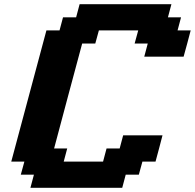

<svg xmlns="http://www.w3.org/2000/svg" viewBox="-20 -895 929 915"><path d="M125 0H562.5L579.1 -62.5H641.6L658.7 -125H721.2Q727.1 -145.5 738 -187.3Q749 -229 754.4 -250H566.9L550.3 -187.5H487.8L471.2 -125H283.7L300.3 -187.5H237.8Q259.8 -270.5 304.4 -437.3Q349.1 -604 371.6 -687.5H434.1L451.2 -750H638.7L621.6 -687.5H684.1L667.5 -625H855Q860.8 -645.5 872.1 -687.3Q883.3 -729 888.7 -750H826.2L842.8 -812.5H780.3L796.9 -875H359.4L342.8 -812.5H280.3L263.7 -750H201.2Q173.3 -646 117.4 -437.5Q61.5 -229 33.7 -125H96.2L79.1 -62.5H141.6Z"/></svg>

Font: Faithful 32x
Style: SemiboldOblique
Weight: 400
Foundry: Faithful Resource Pack
Version: Version 1.0; January 27, 2023